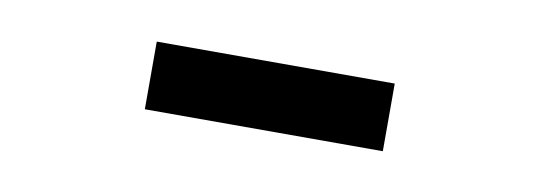

<svg xmlns="http://www.w3.org/2000/svg" viewBox="-26 -789 652 232"><g transform="rotate(10 300.0 -672.5)"><path d="M154 -714H446V-631H154Z"/></g></svg>

Font: IBM Plex Arabic Medium
Style: Regular
Weight: 500
Designer: Mike Abbink, Paul van der Laan, Pieter van Rosmalen, Wael Morcos, Khajak Apelian
Foundry: Bold Monday
Version: Version 1.0